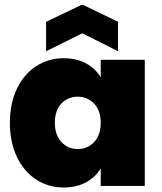

<svg xmlns="http://www.w3.org/2000/svg" viewBox="-20 -827 720 854"><path d="M24 -281Q24 -368 55.5 -433Q87 -498 141.5 -533Q196 -568 263 -568Q321 -568 363 -545Q405 -522 428 -483V-561H624V0H428V-78Q405 -39 362.5 -16Q320 7 263 7Q196 7 141.5 -28Q87 -63 55.5 -128.5Q24 -194 24 -281ZM428 -281Q428 -335 398.5 -366Q369 -397 326 -397Q282 -397 253 -366.5Q224 -336 224 -281Q224 -227 253 -195.5Q282 -164 326 -164Q369 -164 398.5 -195Q428 -226 428 -281ZM346 -679 185 -599V-730L346 -807L505 -730V-599Z"/></svg>

Font: DVN-Poppins ExtBd
Style: Regular
Weight: 800
Designer: Ninad Kale (Devanagari), Jonny Pinhorn (Latin)
Foundry: Indian Type Foundry
Version: 4.004